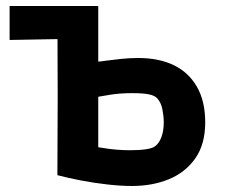

<svg xmlns="http://www.w3.org/2000/svg" viewBox="-20 -606 757 639"><path d="M12 -473V-586H260L177 -476ZM419 13Q383 13 338 8Q293 3 249 -5.5Q205 -14 171 -23L172 -286L171 -586H307V-401Q312 -401 333 -404Q354 -407 383 -410Q412 -413 440 -413Q509 -413 558.5 -389Q608 -365 635.5 -317Q663 -269 663 -199Q663 -126 630 -79Q597 -32 542 -9.5Q487 13 419 13ZM413 -106Q446 -106 467.5 -109.5Q489 -113 497 -120Q510 -130 517.5 -150.5Q525 -171 525 -199Q525 -219 520.5 -242Q516 -265 503 -279Q495 -288 475.5 -292Q456 -296 420 -296Q379 -296 345.5 -290.5Q312 -285 307 -284V-116Q310 -116 326.5 -113Q343 -110 366.5 -108Q390 -106 413 -106Z"/></svg>

Font: Ruda ExtraBold
Style: Regular
Weight: 800
Designer: Mariela Monsalve and Angelina Sanchez
Foundry: Mariela Monsalve and Angelina Sanchez
Version: Version 2.000